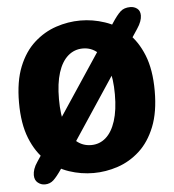

<svg xmlns="http://www.w3.org/2000/svg" viewBox="-51 -709 721 797"><g transform="rotate(-5 309.5 -311.0)"><path d="M521 -662.5Q537.5 -662.5 549.8 -653Q562 -643.5 562 -624Q562 -613 557.2 -599.5Q552.5 -586 541 -569L176.5 -19Q155.5 12 140.5 26Q125.5 40 104 40Q88 40 74.8 29.2Q61.5 18.5 61.5 -2.5Q61.5 -14 66 -27.5Q70.5 -41 81.5 -57L444 -603Q464.5 -634.5 479.8 -648.5Q495 -662.5 521 -662.5ZM310 10.5Q258 10.5 208 -6.2Q158 -23 116.8 -60Q75.5 -97 51 -158Q26.5 -219 26.5 -307.5Q26.5 -396 51 -456.8Q75.5 -517.5 116.8 -554.5Q158 -591.5 208 -608.2Q258 -625 310 -625Q361 -625 411.2 -608.2Q461.5 -591.5 502.2 -554.5Q543 -517.5 567.5 -456.8Q592 -396 592 -307.5Q592 -219 567.5 -158Q543 -97 502.2 -60Q461.5 -23 411.2 -6.2Q361 10.5 310 10.5ZM310 -106Q345 -106 371 -128.8Q397 -151.5 411.5 -196.5Q426 -241.5 426 -307.5Q426 -373 411.5 -417.8Q397 -462.5 371 -485.5Q345 -508.5 310 -508.5Q274.5 -508.5 248 -485.5Q221.5 -462.5 207.2 -417.8Q193 -373 193 -307.5Q193 -241.5 207.2 -196.5Q221.5 -151.5 248 -128.8Q274.5 -106 310 -106Z"/></g></svg>

Font: Sono Monospace
Style: Bold
Weight: 700
Designer: Tyler Finck
Foundry: Tyler Finck
Version: Version 2.112